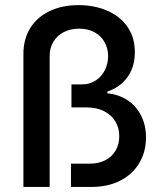

<svg xmlns="http://www.w3.org/2000/svg" viewBox="-20 -737 638 757"><path d="M290 -716.8Q352.5 -716.8 403.1 -694.8Q453.6 -672.9 482.7 -630.9Q511.7 -588.9 511.7 -531.2Q511.7 -473.6 482.7 -433.1Q453.6 -392.6 403.3 -376V-369.1Q448.2 -364.7 482.7 -342Q517.1 -319.3 536.4 -281.2Q555.7 -243.2 555.7 -194.3Q555.2 -136.7 528.3 -92.8Q501.5 -48.8 453.4 -24.4Q405.3 0 341.8 0H259.8V-91.8H335Q369.6 -91.8 395.8 -105.5Q421.9 -119.1 436 -143.6Q450.2 -168 450.2 -200.2Q450.2 -233.4 434.3 -259Q418.5 -284.7 389.4 -299.1Q360.4 -313.5 321.3 -313.5H261.7V-404.3H303.7Q334 -404.3 357.4 -419.7Q380.9 -435.1 393.6 -460.7Q406.2 -486.3 406.2 -515.6Q406.2 -546.4 392.3 -571Q378.4 -595.7 352.5 -609.9Q326.7 -624 292 -624Q258.3 -624 231.9 -610.6Q205.6 -597.2 190.7 -572.8Q175.8 -548.3 175.8 -516.6V0H72.3V-524.4Q72.3 -583 99.4 -626.5Q126.5 -669.9 175.8 -693.4Q225.1 -716.8 290 -716.8Z"/></svg>

Font: Pretendard Medium
Style: Regular
Weight: 500
Designer: Base glyphs from Inter by Rasmus Andersson; Hangeul glyphs from Noto Sans CJK(Source Han Sans) by Jang Soo-young and Kan
Foundry: Kil Hyung-jin
Version: Version 1.309